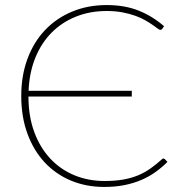

<svg xmlns="http://www.w3.org/2000/svg" viewBox="-20 -731 730 759"><path d="M626 -104.5Q628 -104.5 631.5 -102L642 -91Q620 -69 594.5 -50.8Q569 -32.5 538.5 -19.5Q508 -6.5 471.8 0.8Q435.5 8 392 8Q320.5 8 260.2 -17.2Q200 -42.5 156.5 -89.2Q113 -136 88.5 -202.5Q64 -269 64 -351.5Q64 -432 88.5 -498.2Q113 -564.5 157.8 -611.8Q202.5 -659 264.8 -685Q327 -711 402 -711Q472.5 -711 527 -689.5Q581.5 -668 628.5 -627.5L621 -616.5Q619 -613 613 -613Q610 -613 602.8 -618.5Q595.5 -624 583.8 -632.2Q572 -640.5 555.2 -650.2Q538.5 -660 516 -668.2Q493.5 -676.5 465 -682Q436.5 -687.5 402 -687.5Q336 -687.5 280.8 -665.5Q225.5 -643.5 184.8 -602.8Q144 -562 120 -503.5Q96 -445 93 -372H501V-349.5H92.5Q92.5 -271 115.5 -209Q138.5 -147 178.8 -104Q219 -61 274 -38.2Q329 -15.5 393.5 -15.5Q434 -15.5 466 -21Q498 -26.5 524.8 -37.5Q551.5 -48.5 574.2 -64.5Q597 -80.5 619.5 -101Q623 -104.5 626 -104.5Z"/></svg>

Font: Lato ExtraLight
Style: Regular
Weight: 275
Designer: Lukasz Dziedzic with Adam Twardoch and Botio Nikoltchev
Foundry: tyPoland Lukasz Dziedzic
Version: Version 2.015; 2015-08-06; http://www.latofonts.com/